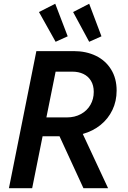

<svg xmlns="http://www.w3.org/2000/svg" viewBox="-20 -988 674 1008"><path d="M170.9 -719.7H367.2Q432.1 -719.7 483.2 -695.1Q534.2 -670.4 563.2 -623.5Q592.3 -576.7 592.3 -512.7Q592.3 -457 570.3 -410.9Q548.3 -364.7 508.3 -332.3Q468.3 -299.8 414.6 -284.7L547.4 0H418L292.5 -272.5H203.6L148.9 0H26.9ZM184.6 -924.8 270 -968.3 335.4 -797.4 272 -768.6ZM363.8 -924.8 448.2 -968.3 512.7 -797.4 448.2 -768.6ZM331.1 -371.6Q372.6 -371.6 404.8 -389.2Q437 -406.7 454.6 -437.3Q472.2 -467.8 472.2 -505.4Q472.2 -540 457.5 -564Q442.9 -587.9 417.5 -599.9Q392.1 -611.8 360.4 -611.8H272L223.6 -371.6Z"/></svg>

Font: Reddit Sans Chocolate SemiBold
Style: Italic
Weight: 600
Italic angle: -11.25°
Designer: Stephen Hutchings
Version: Version 1.013